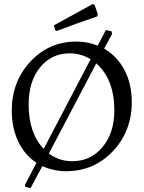

<svg xmlns="http://www.w3.org/2000/svg" viewBox="-20 -861 732 979"><path d="M40 -297C40 -238.3 51 -185.8 73 -139.5C95 -93.2 126 -57 166 -31L107 82L109 92L136 98L196 -14C234.7 3.3 275 12 317 12C411.7 12 491.2 -22 555.5 -90C619.8 -158 652 -241.7 652 -341C652 -402.3 639.5 -456.7 614.5 -504C589.5 -551.3 555 -587.7 511 -613L552 -689L549 -701L520 -708L478 -628C444.7 -642 408.3 -649 369 -649C276.3 -649 198.3 -615 135 -547C71.7 -479 40 -395.7 40 -297ZM348 -39C304 -39 264.3 -52 229 -78L471 -538C532.3 -483.3 563 -403.7 563 -299C563 -222.3 543 -159.8 503 -111.5C463 -63.2 411.3 -39 348 -39ZM126 -329C126 -406.3 145.3 -469 184 -517C222.7 -565 273 -589 335 -589C373.7 -589 409.3 -579 442 -559L203 -102C151.7 -155.3 126 -231 126 -329ZM479 -787 463 -835 454 -841 255 -732 261 -708 269 -703C339 -729.7 407.7 -754.3 475 -777Z"/></svg>

Font: Alegreya SC
Style: Regular
Weight: 400
Designer: Juan Pablo del Peral
Foundry: Juan Pablo del Peral
Version: Version 1.003